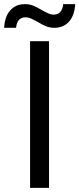

<svg xmlns="http://www.w3.org/2000/svg" viewBox="-50 -912 385 932"><path d="M96 0V-712H188V0ZM214 -777Q192 -777 173.5 -784.5Q155 -792 132 -806Q110 -818 98.5 -823Q87 -828 74 -828Q33 -828 28 -777H-30Q-27 -832 0 -862Q27 -892 71 -892Q93 -892 111.5 -884.5Q130 -877 153 -863Q175 -851 186.5 -846Q198 -841 211 -841Q251 -841 257 -892H315Q312 -837 285 -807Q258 -777 214 -777Z"/></svg>

Font: CST
Style: Regular
Weight: 400
Version: Version 1.00